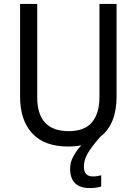

<svg xmlns="http://www.w3.org/2000/svg" viewBox="-20 -785 694 975"><path d="M406 60Q406 87 418 99Q430 111 451 111Q465 111 475.5 109Q486 107 494 105V162Q481 166 467 168Q453 170 436 170Q336 170 336 71Q336 39 353 8Q370 -23 393 -47Q361 -41 325 -41Q206 -41 144 -107.5Q82 -174 82 -294V-765H169V-291Q169 -119 329 -119Q410 -119 447.5 -164.5Q485 -210 485 -292V-765H572V-293Q572 -226 551.5 -174Q531 -122 489 -90Q444 -39 425 -5.5Q406 28 406 60Z"/></svg>

Font: Noto Sans Tamil UI SemiCondensed
Style: Regular
Weight: 400
Width: 4
Designer: Jelle Bosma - Monotype Design Team
Foundry: Monotype Imaging Inc.
Version: Version 2.004; ttfautohint (v1.8.4.7-5d5b)